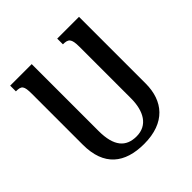

<svg xmlns="http://www.w3.org/2000/svg" viewBox="-190 -863 1022 1022"><g transform="rotate(-45 321.0 -352.0)"><path d="M391 -714V-671C431 -671 444 -661 444 -600V-212C444 -115 405 -47 322 -47C243 -47 199 -95 199 -211V-714H37V-671C79 -671 88 -662 88 -600V-218C88 -59 177 10 322 10C482 10 555 -82 555 -212V-714Z"/></g></svg>

Font: Noto Serif Armenian Condensed Semi
Style: Regular
Weight: 600
Width: 3
Designer: Monotype Design Team
Foundry: Monotype Imaging Inc.
Version: Version 1.901